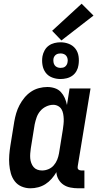

<svg xmlns="http://www.w3.org/2000/svg" viewBox="-20 -1007 540 1035"><path d="M144 8Q119 8 96.5 -1.5Q74 -11 59.5 -30Q45 -49 38.5 -72.5Q32 -96 30 -121Q28 -146 30 -171.5Q32 -197 36 -222L57 -352Q61 -375 67.5 -397Q74 -419 85 -440Q96 -461 111.5 -480Q127 -499 147 -512.5Q167 -526 190 -532Q213 -538 235 -538Q256 -538 275.5 -531.5Q295 -525 308 -511Q321 -497 329 -479Q337 -461 341 -441L355 -530H468L399 -111Q398 -107 398.5 -102Q399 -97 402 -94Q405 -91 409.5 -89.5Q414 -88 418 -88H435V8H402Q381 8 360 4Q339 0 322.5 -11Q306 -22 295.5 -40Q285 -58 284 -79Q273 -60 258 -43Q243 -26 225 -14.5Q207 -3 186 2.5Q165 8 144 8ZM207 -88Q224 -88 241 -95Q258 -102 270 -116Q282 -130 288.5 -146.5Q295 -163 298 -180L319 -310Q321 -324 322.5 -338Q324 -352 323.5 -366Q323 -380 320.5 -393.5Q318 -407 311.5 -418Q305 -429 293 -435.5Q281 -442 267 -442Q248 -442 229 -433Q210 -424 197 -408.5Q184 -393 177.5 -374.5Q171 -356 167 -337L146 -207Q144 -193 143 -179.5Q142 -166 143 -153.5Q144 -141 148.5 -128.5Q153 -116 161 -106.5Q169 -97 181 -92.5Q193 -88 207 -88ZM306 -581Q282 -581 260.5 -589.5Q239 -598 226 -615.5Q213 -633 209 -656.5Q205 -680 209 -704Q212 -720 220.5 -735.5Q229 -751 243 -761Q257 -771 273.5 -775Q290 -779 306 -779Q330 -779 351.5 -770.5Q373 -762 386.5 -744.5Q400 -727 403.5 -703.5Q407 -680 403 -656Q401 -640 392.5 -624.5Q384 -609 370 -599Q356 -589 339 -585Q322 -581 306 -581ZM306 -641Q313 -641 319.5 -642.5Q326 -644 331 -648Q336 -652 339.5 -658Q343 -664 344 -671Q346 -680 344.5 -689Q343 -698 338 -705Q333 -712 324.5 -715.5Q316 -719 306 -719Q300 -719 293.5 -717.5Q287 -716 281.5 -712Q276 -708 272.5 -702Q269 -696 268 -689Q267 -680 268.5 -671Q270 -662 275 -655Q280 -648 288.5 -644.5Q297 -641 306 -641ZM311 -789 261 -841 420 -987 484 -923Z"/></svg>

Font: Iosevka Slab
Style: Bold Italic
Weight: 700
Italic angle: -9°
Monospace: yes
Designer: Belleve Invis
Foundry: Belleve Invis
Version: Version 11.1.0; ttfautohint (v1.8.3)